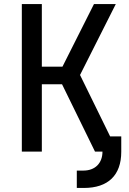

<svg xmlns="http://www.w3.org/2000/svg" viewBox="-20 -750 640 950"><path d="M88 0H187V-333H287L450 0H487C487 58 450 94 393 94H360V180H395C515 180 580 117 580 1V-75H525L376 -379L553 -730H445L289 -420H187V-730H88Z"/></svg>

Font: JetBrains Mono Medium
Style: Regular
Weight: 436
Monospace: yes
Designer: Philipp Nurullin, Konstantin Bulenkov
Foundry: JetBrains
Version: Version 2.305